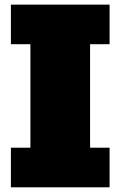

<svg xmlns="http://www.w3.org/2000/svg" viewBox="-20 -797 513 817"><path d="M26.4 0V-168.5H109.4V-608.9H26.4V-777.3H446.3V-608.9H363.3V-168.5H446.3V0Z"/></svg>

Font: Bevan
Style: Regular
Weight: 400
Designer: Vernon Adams
Foundry: Vernon Adams
Version: Version 2.100; ttfautohint (v1.8.3)